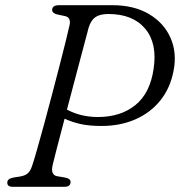

<svg xmlns="http://www.w3.org/2000/svg" viewBox="-20 -720 694 740"><path d="M649 -447.5Q636.5 -381 598.2 -333.2Q560 -285.5 501.8 -260Q443.5 -234.5 371.5 -234.5Q323.5 -234.5 290.2 -242Q257 -249.5 229 -262.5Q213 -202 200.5 -153.8Q188 -105.5 183.5 -86.5Q178 -64.5 183 -53.8Q188 -43 199.5 -41L232 -35.5Q252 -31.5 252 -18.5Q252 0 227.5 0H29Q8 0 8 -16Q8 -32 33.5 -36L56 -39.5Q76 -42.5 86.8 -51.8Q97.5 -61 104 -81.5Q110.5 -100.5 122.5 -142.5Q134.5 -184.5 149.5 -239.5Q164.5 -294.5 180 -353.8Q195.5 -413 209.8 -468Q224 -523 234.2 -564.5Q244.5 -606 248.5 -625Q253.5 -653 230.5 -658L199.5 -664.5Q181 -669.5 181 -682Q181 -700 208.5 -700H412.5Q496.5 -700 554.2 -665.8Q612 -631.5 637.2 -574.2Q662.5 -517 649 -447.5ZM321.5 -613Q320 -607 312 -577Q304 -547 292 -501.8Q280 -456.5 266 -403.5Q252 -350.5 238 -297.5Q292 -269 357 -269Q445 -269 501.8 -315Q558.5 -361 572 -454.5Q587 -553 539.5 -609.5Q492 -666 398 -666Q365 -666 347.5 -653.8Q330 -641.5 321.5 -613Z"/></svg>

Font: Fraunces 9pt S050 Light
Style: Italic
Weight: 300
Italic angle: -16°
Version: Version 1.000; ttfautohint (v1.8.3)